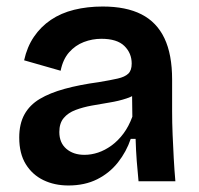

<svg xmlns="http://www.w3.org/2000/svg" viewBox="-20 -556 610 589"><path d="M190 13Q147 13 113 -3.5Q79 -20 59 -52.5Q39 -85 39 -134Q39 -176 55 -205Q71 -234 102 -252.5Q133 -271 178.5 -283.5Q224 -296 283 -304Q319 -310 341 -315Q363 -320 373.5 -330Q384 -340 384 -361Q384 -393 361.5 -415Q339 -437 291 -437Q263 -437 237 -427Q211 -417 192 -395.5Q173 -374 166 -339L54 -371Q63 -412 84 -443Q105 -474 136 -495Q167 -516 207.5 -526Q248 -536 295 -536Q367 -536 414 -512Q461 -488 484.5 -438.5Q508 -389 508 -312V-214Q508 -180 509.5 -143.5Q511 -107 513 -70.5Q515 -34 518 0H405Q402 -29 399.5 -62Q397 -95 396 -130H381Q368 -91 342 -58Q316 -25 278 -6Q240 13 190 13ZM239 -81Q260 -81 281 -88Q302 -95 322 -109.5Q342 -124 358.5 -146Q375 -168 386 -198L385 -279L409 -276Q392 -262 368 -254Q344 -246 316 -241.5Q288 -237 261 -232Q234 -227 211.5 -218.5Q189 -210 175.5 -194Q162 -178 162 -151Q162 -118 183.5 -99.5Q205 -81 239 -81Z"/></svg>

Font: Bricolage Grotesque 24pt SemiBold
Style: Regular
Weight: 600
Designer: Mathieu Triay
Foundry: Atelier Triay
Version: Version 1.001;gftools[0.9.33.dev8+g029e19f]